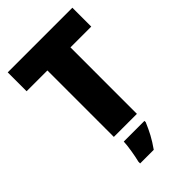

<svg xmlns="http://www.w3.org/2000/svg" viewBox="-272 -814 1136 1136"><g transform="rotate(-45 295.5 -246.5)"><path d="M392 0H199V-556H25V-714H566V-556H392ZM394 72Q377 112 359 146Q341 180 312 221H198V207Q206 175 213 132Q220 89 221 61H394Z"/></g></svg>

Font: Noto Sans Telugu Black
Style: Regular
Weight: 900
Designer: Jelle Bosma - Monotype Design Team
Foundry: Monotype Imaging Inc.
Version: Version 2.005; ttfautohint (v1.8.4.7-5d5b)